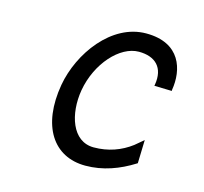

<svg xmlns="http://www.w3.org/2000/svg" viewBox="-91 -691 855 804"><g transform="rotate(15 336.5 -289.5)"><path d="M358 -72C264 -72 229 -184 247 -290C268 -411 356 -508 438 -508C509 -508 551 -469 538 -392L537 -387L613 -385V-390C628 -479 598 -590 448 -590C298 -590 185 -432 160 -290C128 -105 205 11 344 11C420 11 489 -15 551 -54L554 -56L557 -157L520 -126C475 -92 421 -72 358 -72Z"/></g></svg>

Font: Charger Monospace
Style: Regular
Weight: 400
Designer: Jasper
Foundry: Cannot Into Space Fonts
Version: Version 0.980